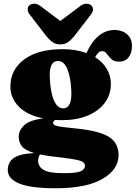

<svg xmlns="http://www.w3.org/2000/svg" viewBox="-20 -757 724 1025"><path d="M395 -70Q511 -58 562 -26Q613 6 613 71Q613 148 527.2 198Q441.5 248 276.5 248Q143 248 82.2 222.5Q21.5 197 21.5 151.5Q21.5 109 53.5 86.5Q85.5 64 163 60Q113.5 45.5 96.8 24Q80 2.5 80 -27.5Q80 -60.5 108.5 -88Q137 -115.5 211 -125Q125.5 -142 80.5 -187.8Q35.5 -233.5 35.5 -294.5Q35.5 -385 109.2 -439.8Q183 -494.5 314.5 -494.5Q351.5 -494.5 383.2 -489Q415 -483.5 441.5 -474Q498 -597 593 -597Q631 -597 657.8 -574.8Q684.5 -552.5 684.5 -511.5Q684.5 -474 666.5 -451Q648.5 -428 616 -428Q594 -428 581.5 -436.5Q569 -445 561 -456Q553 -467 545 -475.5Q537 -484 524.5 -484Q504.5 -484 488 -451.5Q529.5 -425.5 550.8 -388.2Q572 -351 572 -309.5Q572 -251.5 539.2 -207.8Q506.5 -164 447.8 -139.8Q389 -115.5 311 -115.5Q292 -115.5 274 -116.5Q263.5 -110 263.5 -101.5Q263.5 -92.5 274 -87.8Q284.5 -83 313 -79.2Q341.5 -75.5 395 -70ZM288.5 -431.5Q263 -430.5 253 -405.5Q243 -380.5 246 -340Q249.5 -261.5 268.5 -219.8Q287.5 -178 317.5 -178.5Q366 -179.5 360.5 -276Q357 -346.5 339.2 -389.2Q321.5 -432 288.5 -431.5ZM183.5 100.5Q183.5 131.5 212 149.5Q240.5 167.5 320 167.5Q389 167.5 411.2 157.2Q433.5 147 433.5 127.5Q433.5 106.5 398.2 98.2Q363 90 270.5 79.5Q226 74.5 193.5 67.5Q190 71.5 186.8 81Q183.5 90.5 183.5 100.5ZM376.5 -564Q359 -543 342.5 -531.5Q326 -520 302 -520Q278 -520 261.2 -531.5Q244.5 -543 227.5 -564L140.5 -677Q127 -693.5 127.5 -707Q128 -720.5 136.5 -728Q146.5 -737 162.5 -737.2Q178.5 -737.5 195.5 -725L302 -645L409 -725Q425.5 -737.5 441.5 -737.2Q457.5 -737 467.5 -728Q476 -720.5 476.5 -707Q477 -693.5 463.5 -677Z"/></svg>

Font: Fraunces 9pt S050 Black
Style: Regular
Weight: 900
Version: Version 1.000; ttfautohint (v1.8.3)